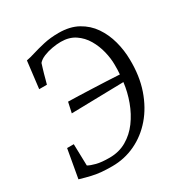

<svg xmlns="http://www.w3.org/2000/svg" viewBox="-175 -884 974 1023"><g transform="rotate(-30 312.0 -372.0)"><path d="M222 7.5Q185 7.5 157 5Q129 2.5 100 -4Q71 -10.5 30.5 -22.5L61.5 -197H102.5L106 -64Q122.5 -54.5 152.5 -46.8Q182.5 -39 232.5 -39Q291 -39 337 -65.8Q383 -92.5 416 -137.2Q449 -182 469.5 -237.8Q490 -293.5 497 -351.5L175.5 -344.5L189.5 -408.5Q215.5 -408 253.5 -406.8Q291.5 -405.5 334.8 -403.8Q378 -402 421 -400.2Q464 -398.5 501 -396Q502.5 -409.5 502.8 -425.2Q503 -441 503 -456Q503 -493.5 492.5 -536.8Q482 -580 459.8 -618Q437.5 -656 401.8 -680Q366 -704 315 -704Q290.5 -704 261.8 -699Q233 -694 208 -683.8Q183 -673.5 170 -658Q166 -645 161.5 -630.5Q157 -616 152.8 -601Q148.5 -586 144.8 -571.2Q141 -556.5 137 -543H89.5L109.5 -708.5Q130.5 -712 162.5 -722Q194.5 -732 236.2 -741.5Q278 -751 328.5 -751Q397.5 -751 446.2 -724Q495 -697 525.8 -652Q556.5 -607 571.5 -551.2Q586.5 -495.5 587 -438Q589 -337 560.8 -255Q532.5 -173 481.8 -114.2Q431 -55.5 364.2 -24Q297.5 7.5 222 7.5Z"/></g></svg>

Font: Merriweather 28pt Light
Style: Italic
Weight: 300
Italic angle: -7.8°
Version: Version 2.101